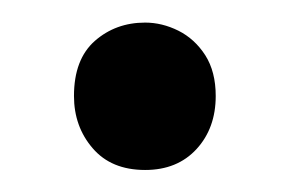

<svg xmlns="http://www.w3.org/2000/svg" viewBox="-20 -142 257 170"><path d="M108.5 8.5Q78.5 8.5 62 -10.8Q45.5 -30 45.5 -57Q45.5 -89.5 64 -105.8Q82.5 -122 108.5 -122Q123.5 -122 138 -114.8Q152.5 -107.5 161.8 -93Q171 -78.5 171 -57Q171 -28.5 154 -10Q137 8.5 108.5 8.5Z"/></svg>

Font: Argentum Novus Medium
Style: Regular
Weight: 500
Designer: Julieta Ulanovsky (font) & Cristiano Sobral (main changes)
Foundry: Julieta Ulanovsky (font) & Cristiano Sobral (main changes)
Version: Version 3.00;November 27, 2020;FontCreator 13.0.0.2655 64-bi